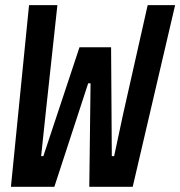

<svg xmlns="http://www.w3.org/2000/svg" viewBox="-20 -718 693 738"><path d="M188.9 0 318.9 -397.7H328.1L323.2 0H490.1L653.1 -698.2H547.6L453.8 -282L418.7 -117.9H409.8L407 -536.2H285.5L146.7 -117.9H138.1L156.2 -288.4L200.6 -698.2H91.6L22 0Z"/></svg>

Font: Margiela Mono Italic SmBold It
Style: Regular
Weight: 600
Designer: Mike Abbink, Paul van der Laan, Pieter van Rosmalen
Foundry: Bold Monday
Version: Version 2.003 2021